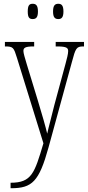

<svg xmlns="http://www.w3.org/2000/svg" viewBox="-20 -758 465 1017"><path d="M289 -657C306 -657 316 -666 316 -697C316 -729 306 -738 289 -738C271 -738 261 -729 261 -697C261 -666 271 -657 289 -657ZM153 -657C171 -657 181 -666 181 -697C181 -729 171 -738 153 -738C135 -738 127 -729 127 -697C127 -666 135 -657 153 -657ZM36 210V239H39C150 239 187 204 237 23L361 -430C380 -502 385 -512 420 -512H425V-536H275V-512H290C335 -511 341 -503 341 -487C341 -471 334 -447 327 -420L268 -202C253 -139 238 -87 230 -50C222 -85 204 -148 180 -227L122 -417C112 -451 104 -476 104 -488C104 -505 114 -512 158 -512H161V-536H6V-512H8C50 -512 53 -506 70 -451L210 1C163 159 148 210 36 210Z"/></svg>

Font: Noto Serif Thai ExtraCondensed ExtraLight
Style: Regular
Weight: 200
Width: 2
Designer: Monotype Design Team
Foundry: Monotype Imaging Inc.
Version: Version 2.002